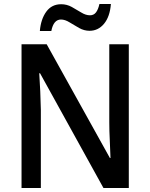

<svg xmlns="http://www.w3.org/2000/svg" viewBox="-20 -1000 746 954"><path d="M620 -66H494L179 -636H175Q178 -593 180 -546.5Q182 -500 183 -454V-66H87V-780H212L526 -215H529Q528 -254 525.5 -302Q523 -350 523 -393V-780H620ZM178 -846Q183 -905 210 -942Q237 -979 284 -979Q312 -979 336.5 -965.5Q361 -952 383.5 -938Q406 -924 427 -924Q446 -924 457 -938.5Q468 -953 474 -980H531Q526 -917 497 -882Q468 -847 425 -847Q398 -847 373 -861Q348 -875 325.5 -889Q303 -903 283 -903Q246 -903 235 -846Z"/></svg>

Font: Noto Sans Malayalam UI SemiCondensed Medium
Style: Regular
Weight: 500
Width: 4
Designer: Jelle Bosma - Monotype Design Team
Foundry: Monotype Imaging Inc.
Version: Version 2.104; ttfautohint (v1.8.4.7-5d5b)